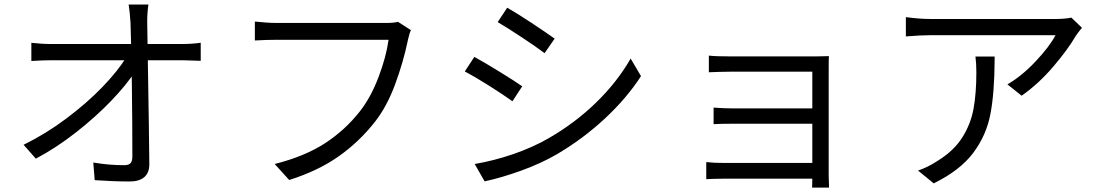

<svg xmlns="http://www.w3.org/2000/svg" viewBox="-20 -784 4923 858"><path d="M637.9 -683 641 -487.7Q646.2 -182.4 647.3 -51Q647.7 -12.9 625.4 7Q603 27 559.2 27Q488.2 27 403.2 21.1L396.9 -57.7Q466.1 -45.8 535 -45.8Q555.3 -45.8 563.4 -54.9Q571.5 -64.1 571.5 -85Q571.5 -231.6 569.3 -401.7Q567 -571.9 563.2 -683Q559.6 -737.1 554.9 -763.7H643.2Q637.2 -721.1 637.9 -683ZM209.6 -587.3H794.3Q813.8 -587.3 836.7 -588.8Q859.6 -590.3 877 -593V-512.2Q828.6 -514.4 797 -514.8H211.1Q172.9 -514.8 120.1 -511.5V-592.7Q140.4 -590.3 164.4 -588.8Q188.5 -587.3 209.6 -587.3ZM544.9 -529.2 583 -529.4 584 -465.1Q546.4 -405.9 476.8 -333.4Q407.2 -260.9 318.8 -191.8Q230.5 -122.7 140.1 -75L85.4 -137Q184.1 -185.3 275.9 -254Q367.7 -322.8 437.5 -395Q507.3 -467.3 544.9 -529.2Z M1803.3 -607.5 1802 -601Q1781.7 -504.3 1745.4 -406.2Q1709 -308.2 1656.4 -240.7Q1585.3 -149.9 1493 -85Q1400.8 -20.1 1272.3 20.3L1207.5 -51.1Q1341.8 -85.1 1431.9 -143.6Q1522 -202.1 1588.3 -286.5Q1637.1 -348.8 1671.4 -439Q1705.7 -529.2 1716.4 -606.2H1215.3Q1173.2 -606.2 1118.9 -603.1V-687.7Q1141.1 -685.4 1167.1 -683.4Q1193.1 -681.4 1215.9 -681.4H1707Q1738.9 -681.4 1758.4 -686.5L1816.4 -649.2Q1810.1 -637.5 1803.3 -607.5Z M2458.6 -611.3 2413.5 -546.4Q2376.7 -574.5 2311.3 -617.6Q2246 -660.6 2204 -685.2L2246.6 -749.5Q2286.9 -726.8 2355.2 -681.8Q2423.5 -636.7 2458.6 -611.3ZM2429 -164.7Q2549.1 -233.4 2643.7 -325.6Q2738.4 -417.7 2798.2 -522.3L2844.5 -443.8Q2780.6 -345 2683 -254.2Q2585.4 -163.5 2469.1 -95Q2398.9 -54 2309.4 -21.6Q2219.8 10.7 2145.6 26.4L2101.3 -51.1Q2186.2 -65.6 2271.7 -94.7Q2357.3 -123.9 2429 -164.7ZM2313.6 -398.3 2270 -331.4Q2229.7 -360.6 2164.1 -401.9Q2098.5 -443.1 2057.1 -464.8L2099.7 -529.8Q2143.4 -505.9 2212.5 -463.4Q2281.5 -421 2313.6 -398.3Z M3246.9 -531.9H3624.4Q3654.8 -532.8 3684.2 -533.2Q3683.2 -522.8 3683.2 -484.3V2.1Q3683.6 25.8 3684.8 54.3H3609Q3610 42.5 3610 -0.2V-463.7H3246.9Q3193.2 -463.1 3147.7 -461.1V-535.5Q3177 -531.9 3246.9 -531.9ZM3255.4 -299.6H3647.5V-231.1H3256Q3198 -231.1 3168.9 -229.1V-303.1Q3217.2 -299.6 3255.4 -299.6ZM3216.3 -55.8H3647.8V14.4H3216.6L3162.7 15.4Q3149.9 15.7 3136.1 16.7V-59.7Q3168.1 -55.8 3216.3 -55.8Z M4788.7 -625.7Q4752.4 -563 4686.5 -485.9Q4620.6 -408.8 4545.4 -356.3L4481.9 -407Q4545.5 -443.5 4608.1 -509.9Q4670.7 -576.4 4696.8 -626.7H4138.7Q4096.3 -626.7 4028.1 -621.3V-707.5Q4088.5 -699.2 4138.7 -699.2H4701Q4716.8 -699.2 4736.7 -700.9Q4756.6 -702.6 4767.6 -705.3L4814.9 -659.9Q4793.9 -633.8 4788.7 -625.7ZM4424.8 -517.8Q4424.2 -369.1 4405.8 -273.8Q4387.5 -178.5 4328.9 -100.5Q4270.3 -22.6 4152.5 35.5L4082.5 -21.9Q4126 -36.3 4169.4 -64.9Q4242.1 -109.6 4280 -169.4Q4318 -229.2 4330.6 -298.6Q4343.1 -368 4343.1 -461.2Q4343.1 -501.6 4339 -531.4H4424.8Z"/></svg>

Font: Min Sans VF VF
Style: Regular
Weight: 400
Designer: Jinseong-Kim, NotoSansCJK, Nunito
Foundry: Jinseong-Kim
Version: Version 1.420;Glyphs 3.1.2 (3151)